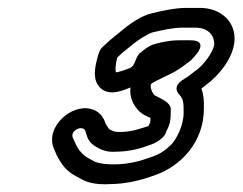

<svg xmlns="http://www.w3.org/2000/svg" viewBox="-20 -727 614 486"><path d="M308.9 -554.8C293.5 -548.6 276.7 -543.5 273.7 -544C271.8 -546.3 271.3 -561.7 277 -581.6C282.5 -586.4 285.8 -589.7 288.7 -592.5L312.2 -611.7C327.4 -624.8 353.5 -641.1 365.7 -644.9C389.4 -650.5 417.7 -657 440.7 -657H474.7C506.6 -657 522.4 -638 522.3 -614.7C520.1 -595 494.4 -562 479.1 -551.1C470 -544.6 456.5 -533 445.8 -526.8C443.1 -525.3 413.4 -509.2 434.2 -487C443.8 -476.7 445 -467.9 444.8 -442.3C445.3 -412.3 428.5 -377.6 414.4 -361.9C398.1 -346.3 386.2 -337.6 365.2 -330.3C334.3 -319 304.9 -311 269.8 -311C248.8 -311 233.6 -312.3 219.4 -318C198.8 -329.5 193.9 -330.9 181.5 -345.7C173.9 -356.6 171 -363.4 168.2 -369.9L164.3 -378.7C157 -396.5 188.6 -411.7 196 -396C200.3 -382.8 201.7 -367.7 222.9 -355.6C230.3 -351.5 246.2 -340.5 274.1 -343C308.6 -343.4 336.2 -351.2 360.8 -360.5C377.3 -366.2 384.8 -373.2 389.8 -377.3C395.6 -382.1 399.3 -388.1 401.2 -394.9C401.7 -396.4 408.6 -407 410.9 -422.1C412.6 -434.1 412 -444 412.3 -449.1C413.7 -470.7 374.6 -481.9 370.6 -486.5C362.5 -495.9 359.6 -509.7 362.5 -514.4C364.4 -517.3 384.7 -526.9 410.4 -539.4C431.8 -549.1 452.6 -566.5 460.3 -572C462.4 -573.5 464.7 -575.6 466 -577.1L474.1 -586.1C474.1 -586.1 510.8 -625 462.3 -625H434.3C419.7 -625 408.3 -623.6 397.6 -621.5L387.1 -619.5C386.5 -619.4 385.5 -619.2 385 -619L370.1 -615C358.1 -611.8 346 -602.3 335.4 -593.7C321.7 -582.6 323.4 -560.7 308.9 -554.8ZM310.2 -505.7C306.8 -479.3 320 -459.2 328.5 -449.5C339.6 -436.7 352.5 -432.7 360.8 -428.6C360.5 -418.1 361.8 -420.8 355.8 -407.9C331.5 -400.4 312.3 -393 283.7 -393C271.9 -393 270.5 -392.9 256.4 -400C254.5 -402.3 250.4 -408.7 247.4 -413.9C241.3 -432.6 230.1 -446.3 209.9 -451.3C158.6 -464.1 94.3 -404.4 116.2 -351.3L119.9 -342.7C123.2 -333.8 129.6 -322.1 137.5 -310.9C152.7 -289.4 170.6 -282.3 187.8 -272.6C205.3 -262.7 231 -259.3 259.1 -261C300.4 -261.2 339.7 -271.7 372.6 -283.7C438.7 -306.9 496.9 -368.4 496.1 -453.9C496.2 -470.4 496.2 -485.5 489.7 -502.7C493.3 -505.5 499.3 -510.2 503.5 -513.6C531.6 -534.3 570 -578 573.5 -622.8C577.3 -671.6 539.3 -707 486.2 -707H452.2C420.5 -707 387.5 -698.8 364 -693.3C335.5 -686.5 305 -664.2 284.2 -646.3L260 -626.7C254 -621.8 249.3 -616.3 242.3 -610.7C231.2 -601.6 228.9 -589.1 226.2 -579C220 -555.9 213.7 -525.2 233.2 -505.2C256.6 -481.4 294.4 -499.3 310.2 -505.7Z"/></svg>

Font: HoneyBee
Style: StrIt
Weight: 700
Foundry: Cannot Into Space Fonts
Version: Version 0.89